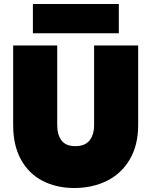

<svg xmlns="http://www.w3.org/2000/svg" viewBox="-20 -936 759 963"><path d="M267 -708V-309Q267 -260 288.5 -231.5Q310 -203 358 -203Q406 -203 429 -231.5Q452 -260 452 -309V-708H673V-309Q673 -208 631 -136.5Q589 -65 516 -29Q443 7 353 7Q263 7 193.5 -29Q124 -65 85 -136Q46 -207 46 -309V-708ZM576 -916V-769H145V-916Z"/></svg>

Font: Poppins Black A&M
Style: Regular
Weight: 900
Designer: Ninad Kale (Devanagari), Jonny Pinhorn (Latin)
Foundry: Indian Type Foundry
Version: 4.004